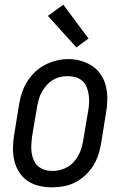

<svg xmlns="http://www.w3.org/2000/svg" viewBox="-20 -794 540 822"><path d="M202 8Q174 8 146.5 1.5Q119 -5 97.5 -20Q76 -35 61.5 -58Q47 -81 41 -107.5Q35 -134 35.5 -162.5Q36 -191 41 -219L62 -349Q66 -374 74.5 -398.5Q83 -423 97 -445.5Q111 -468 130.5 -486.5Q150 -505 174 -517Q198 -529 223 -535Q248 -541 273 -541Q302 -541 328.5 -533Q355 -525 377 -510Q399 -495 413.5 -472Q428 -449 434 -422.5Q440 -396 439.5 -367.5Q439 -339 434 -311L413 -181Q409 -156 401 -131.5Q393 -107 379 -84.5Q365 -62 345 -43.5Q325 -25 301.5 -13Q278 -1 252.5 3.5Q227 8 202 8ZM204 -62Q220 -62 236.5 -66Q253 -70 268 -78.5Q283 -87 295 -100Q307 -113 315.5 -128.5Q324 -144 328.5 -160Q333 -176 336 -192L358 -322Q361 -339 361.5 -356.5Q362 -374 359.5 -390.5Q357 -407 350.5 -422.5Q344 -438 331.5 -448.5Q319 -459 303 -463.5Q287 -468 269 -468Q253 -468 236.5 -464Q220 -460 205.5 -451Q191 -442 179.5 -429Q168 -416 159.5 -401Q151 -386 146.5 -370Q142 -354 139 -338L117 -208Q115 -191 114 -173.5Q113 -156 115.5 -139.5Q118 -123 124.5 -108Q131 -93 143 -82.5Q155 -72 171 -67Q187 -62 204 -62ZM307 -591 185 -726 251 -774 359 -629Z"/></svg>

Font: Iosevka Slab
Style: Italic
Weight: 400
Italic angle: -9°
Monospace: yes
Designer: Belleve Invis
Foundry: Belleve Invis
Version: Version 11.1.0; ttfautohint (v1.8.3)